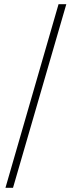

<svg xmlns="http://www.w3.org/2000/svg" viewBox="-20 -819 342 915"><path d="M296 -799 42 76H6L259 -799Z"/></svg>

Font: Bitter Thin Light
Style: Regular
Weight: 300
Version: Version 2.002